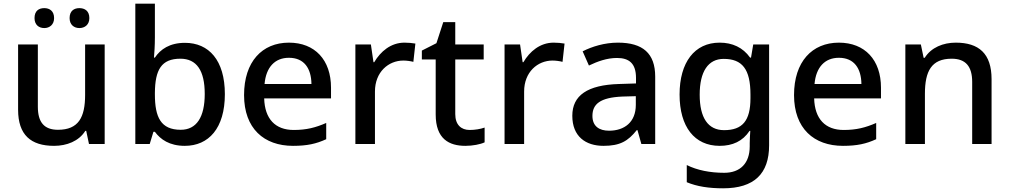

<svg xmlns="http://www.w3.org/2000/svg" viewBox="-20 -780 5471 1040"><path d="M167 -682C167 -646 190 -628 220 -628C248 -628 273 -646 273 -682C273 -721 248 -736 220 -736C190 -736 167 -721 167 -682ZM357 -682C357 -646 381 -628 410 -628C439 -628 464 -646 464 -682C464 -721 439 -736 410 -736C381 -736 357 -721 357 -682ZM547 -539H441V-266C441 -144 405 -77 294 -77C219 -77 185 -118 185 -202V-539H78V-186C78 -49 147 10 273 10C341 10 407 -15 442 -71H447L462 0H547Z M819 -577V-760H713V0H791L811 -66H819C849 -25 898 10 981 10C1110 10 1198 -85 1198 -270C1198 -454 1111 -548 982 -548C899 -548 849 -513 819 -468H814C816 -490 819 -534 819 -577ZM957 -462C1045 -462 1089 -398 1089 -271C1089 -146 1045 -77 959 -77C851 -77 819 -145 819 -269V-277C820 -402 854 -462 957 -462Z M1545 -549C1400 -549 1302 -446 1302 -265C1302 -84 1410 10 1567 10C1643 10 1693 -1 1747 -26V-114C1690 -89 1640 -76 1571 -76C1471 -76 1414 -136 1411 -247H1773V-305C1773 -455 1686 -549 1545 -549ZM1545 -467C1628 -467 1666 -409 1667 -325H1413C1421 -416 1469 -467 1545 -467Z M2171 -549C2097 -549 2041 -501 2007 -443H2003L1989 -539H1905V0H2011V-284C2011 -390 2084 -452 2165 -452C2182 -452 2204 -449 2219 -445L2230 -544C2214 -547 2190 -549 2171 -549Z M2524 -76C2478 -76 2446 -104 2446 -162V-458H2600V-539H2446V-660H2381L2344 -546L2265 -506V-458H2340V-160C2340 -27 2413 10 2501 10C2540 10 2582 2 2605 -9V-89C2583 -81 2552 -76 2524 -76Z M2979 -549C2905 -549 2849 -501 2815 -443H2811L2797 -539H2713V0H2819V-284C2819 -390 2892 -452 2973 -452C2990 -452 3012 -449 3027 -445L3038 -544C3022 -547 2998 -549 2979 -549Z M3327 -549C3255 -549 3187 -528 3136 -502L3170 -425C3216 -447 3267 -466 3322 -466C3387 -466 3425 -437 3425 -358V-328L3333 -325C3162 -320 3080 -263 3080 -153C3080 -41 3152 10 3249 10C3339 10 3382 -16 3429 -75H3433L3454 0H3529V-365C3529 -491 3462 -549 3327 -549ZM3352 -257 3424 -259V-212C3424 -118 3362 -72 3279 -72C3226 -72 3189 -96 3189 -152C3189 -215 3229 -252 3352 -257Z M3878 -549C3742 -549 3661 -442 3661 -268C3661 -93 3742 10 3878 10C3948 10 4003 -15 4040 -71H4044C4043 -57 4041 -22 4041 -5V13C4041 104 3990 156 3903 156C3826 156 3756 142 3700 114V207C3755 230 3819 240 3897 240C4065 240 4146 161 4146 7V-539H4060L4048 -468H4043C4004 -523 3947 -549 3878 -549ZM3900 -461C4000 -461 4045 -406 4045 -268V-248C4045 -125 4001 -75 3902 -75C3815 -75 3770 -142 3770 -267C3770 -393 3816 -461 3900 -461Z M4524 -549C4379 -549 4281 -446 4281 -265C4281 -84 4389 10 4546 10C4622 10 4672 -1 4726 -26V-114C4669 -89 4619 -76 4550 -76C4450 -76 4393 -136 4390 -247H4752V-305C4752 -455 4665 -549 4524 -549ZM4524 -467C4607 -467 4645 -409 4646 -325H4392C4400 -416 4448 -467 4524 -467Z M5157 -549C5089 -549 5024 -523 4989 -467H4983L4968 -539H4884V0H4990V-272C4990 -394 5025 -462 5135 -462C5211 -462 5246 -420 5246 -336V0H5351V-351C5351 -490 5282 -549 5157 -549Z"/></svg>

Font: Noto Sans Gujarati UI Medium
Style: Regular
Weight: 500
Designer: Jelle Bosma - Monotype Design Team, Universal Thirst
Foundry: Monotype Imaging Inc.
Version: Version 2.106